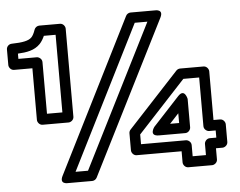

<svg xmlns="http://www.w3.org/2000/svg" viewBox="-57 -792 1132 907"><g transform="rotate(-5 509.5 -338.5)"><path d="M328.6 0H269.5L609.4 -677H669.4ZM344 50C352.9 50 362.1 44.7 366.3 36.2L732.3 -690.8C752.3 -730.4 710 -727 710 -727H594C585.1 -727 575.9 -721.7 571.7 -713.2L206.7 13.8C186.7 53.5 229 50 229 50ZM159 -285V-530C159 -545.1 144.7 -555 134 -555H47V-579.9C88.7 -582.1 125.8 -588 153 -616.1C162.5 -626 170.8 -640.3 176.3 -653H232V-285ZM109 -260C109 -249.3 118.9 -235 134 -235H257C267.7 -235 282 -244.9 282 -260V-678C282 -688.7 272.1 -703 257 -703H159C149.5 -703 138.8 -696.4 135.3 -685.9C129.3 -668 122.5 -656.5 117 -650.9C102.5 -635.8 74.3 -630.1 21.5 -629C8.1 -628.7 -3 -617.4 -3 -604V-530C-3 -519.3 6.9 -505 22 -505H109ZM890 -78V-25H827V-78C827 -93.1 812.7 -103 802 -103H589V-149.2L814.9 -393H890V-162C890 -146.9 904.3 -137 915 -137H946V-103H915C899.9 -103 890 -88.7 890 -78ZM940 -53H971C981.7 -53 996 -62.9 996 -78V-162C996 -172.7 986.1 -187 971 -187H940V-418C940 -428.7 930.1 -443 915 -443H804C797.9 -443 790.5 -440.2 785.7 -435L545.7 -176C541.4 -171.4 539 -165.3 539 -159V-78C539 -67.3 548.9 -53 564 -53H777V0C777 10.7 786.9 25 802 25H915C925.7 25 940 15.1 940 0ZM783.7 -314 658.7 -179C658.7 -179 627.5 -137 677 -137H802C817.1 -137 827 -151.3 827 -162V-297C827 -297 816.6 -349.6 783.7 -314ZM777 -233.2V-187H734.2Z"/></g></svg>

Font: Fog Sans
Style: Outline
Weight: 700
Foundry: Intel Corporation
Version: Version 1.00